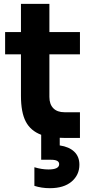

<svg xmlns="http://www.w3.org/2000/svg" viewBox="-20 -716 474 1006"><path d="M241.2 270Q197.8 270 160.2 257.8V160.2Q198.2 171.9 233.9 171.9Q290 171.9 290 144Q290 121.1 248 121.1H195.8V-9.8Q140.1 -30.8 115 -79.1Q89.8 -127.4 89.8 -213.9V-431.2H6.8V-547.9H89.8V-695.8H238.8V-547.9H398.9V-431.2H238.8V-208Q238.8 -169.9 259.3 -148.9Q279.8 -127.9 317.9 -127.9H398.9V6.8H321.8Q301.8 6.8 293 5.9V45.9Q342.3 53.2 369.1 78.9Q396 104.5 396 147Q396 200.7 355.2 235.4Q314.5 270 241.2 270Z"/></svg>

Font: Sora
Style: Bold
Weight: 700
Designer: Jonathan Barnbrook, Julián Moncada
Foundry: Barnbrook Fonts
Version: Version 2.000